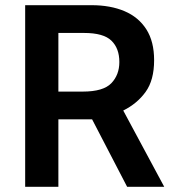

<svg xmlns="http://www.w3.org/2000/svg" viewBox="-20 -720 666 740"><path d="M77 0V-700H333Q405.5 -700 459.8 -677Q514 -654 544 -607Q574 -560 574 -488Q574 -411 541.2 -365.8Q508.5 -320.5 455 -294L613 0H470L335 -260Q333.5 -260 332.5 -260Q331.5 -260 330 -260H205V0ZM205 -367H299Q378 -367 409 -399.2Q440 -431.5 440 -481Q440 -533.5 409.5 -563.2Q379 -593 304 -593H205Z"/></svg>

Font: Cabin Resolve
Style: Bold-Resolve
Weight: 700
Designer: Pablo Impallari
Foundry: Pablo Impallari. http://www.impallari.com Igino Marini. http://www.ikern.com
Version: Version 3.001